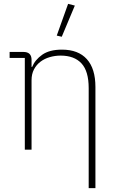

<svg xmlns="http://www.w3.org/2000/svg" viewBox="-20 -778 608 998"><path d="M109 0V-477H30V-508H102Q144 -508 144 -467V-430H147Q162 -467 199.5 -493.5Q237 -520 302 -520Q387 -520 431.5 -470.5Q476 -421 476 -326V200H441V-320Q441 -408 403.5 -448.5Q366 -489 295 -489Q266 -489 238.5 -481Q211 -473 190 -457Q169 -441 156.5 -417Q144 -393 144 -361V0ZM301 -587 275 -593 334 -758 369 -749Z"/></svg>

Font: IBM Plex Sans ExtLt
Style: Regular
Weight: 200
Designer: Mike Abbink, Paul van der Laan, Pieter van Rosmalen
Foundry: Bold Monday
Version: Version 3.005